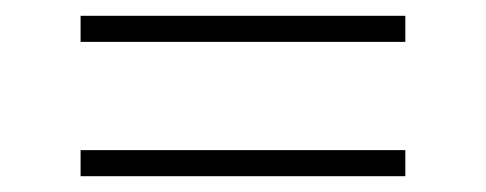

<svg xmlns="http://www.w3.org/2000/svg" viewBox="-20 -378 615 243"><path d="M82 -358H493V-325H82ZM82 -188H493V-155H82Z"/></svg>

Font: Newsreader 72pt
Style: Regular
Weight: 400
Designer: Hugues Gentile
Foundry: Production Type
Version: Version 1.003; ttfautohint (v1.8.3)